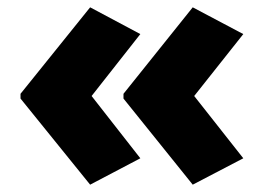

<svg xmlns="http://www.w3.org/2000/svg" viewBox="-20 -543 721 524"><path d="M36 -287V-274L226 -39L363 -111L230 -281L363 -450L226 -523ZM317 -287V-274L506 -39L644 -111L510 -281L644 -450L506 -523Z"/></svg>

Font: Noto Sans Kannada Black
Style: Regular
Weight: 900
Designer: Jelle Bosma - Monotype Design Team
Foundry: Monotype Imaging Inc.
Version: Version 2.005